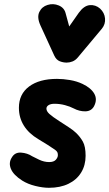

<svg xmlns="http://www.w3.org/2000/svg" viewBox="-20 -885 520 914"><path d="M213 9Q184 9 148.2 0.2Q112.5 -8.5 85.5 -25.5Q44 -52 32 -81Q20 -110 36 -135Q50.5 -160.5 80.2 -158.5Q110 -156.5 133.5 -141Q142.5 -136 166.2 -124.8Q190 -113.5 214 -113.5Q236 -113.5 245.8 -124.5Q255.5 -135.5 255.5 -146.5Q255.5 -155 253 -160.2Q250.5 -165.5 242 -172Q228 -182 207 -195.2Q186 -208.5 162.5 -222.5Q117 -249.5 93.5 -287.2Q70 -325 70 -372Q70 -437 118.5 -473.2Q167 -509.5 251.5 -509.5Q280.5 -509.5 313 -504Q345.5 -498.5 373 -485.5Q413 -466.5 428.8 -439Q444.5 -411.5 427.5 -379Q414.5 -355.5 386.2 -355Q358 -354.5 330.5 -369Q313.5 -378 289.2 -384.5Q265 -391 239.5 -391Q221.5 -391 211.2 -384.5Q201 -378 201 -368Q201 -355.5 215.2 -342.5Q229.5 -329.5 261.5 -309Q283 -295 306.5 -279.8Q330 -264.5 342 -252.5Q361.5 -234 374.5 -210.8Q387.5 -187.5 387.5 -143.5Q387.5 -98 366.2 -63.5Q345 -29 305.8 -10Q266.5 9 213 9ZM297.5 -587Q280.5 -587 264.2 -593.5Q248 -600 238.5 -620L172.5 -764Q155 -802.5 167.2 -828Q179.5 -853.5 206.5 -861.5Q233.5 -870 259.8 -859Q286 -848 292.5 -821.5L309.5 -759L355 -824Q379.5 -858 407.2 -860.5Q435 -863 456.5 -844Q477.5 -824.5 480 -797.2Q482.5 -770 465 -748.5L350 -611Q339 -598 325.2 -592.5Q311.5 -587 297.5 -587Z"/></svg>

Font: Edu VIC WA NT Hand Pre
Style: Regular
Weight: 400
Designer: Tina and Corey Anderson, Eben Sorkin, Mirko Velimirovic
Foundry: Google for Education
Version: Version 1.000